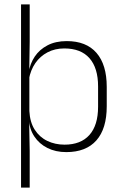

<svg xmlns="http://www.w3.org/2000/svg" viewBox="-20 -684 562 876"><path d="M282.5 10Q234 10 196.5 -8.8Q159 -27.5 136.5 -61.5Q114 -95.5 111.5 -141H98.5L114 -177.5Q116.5 -126.5 138.5 -92.2Q160.5 -58 196 -41Q231.5 -24 274.5 -24Q348.5 -24 388 -68.2Q427.5 -112.5 427.5 -197V-289.5Q427.5 -374 388.2 -418.5Q349 -463 273.5 -463Q230.5 -463 196.8 -445.2Q163 -427.5 141.2 -396Q119.5 -364.5 112 -322.5L99 -354H111Q117 -393.5 138.5 -425.8Q160 -458 196.8 -477.2Q233.5 -496.5 284.5 -496.5Q373.5 -496.5 420.2 -442.8Q467 -389 467 -287.5V-199Q467 -97 419.8 -43.5Q372.5 10 282.5 10ZM115.5 172H76V-664H115.5V-494L113.5 -361L114 -345.5V-139L113 -128L115.5 4.5Z"/></svg>

Font: Anek Devanagari ExtraLight
Style: Regular
Weight: 250
Designer: Kailash Malviya (Devanagari) & Yesha Goshar (Latin)
Foundry: Ek Type
Version: Version 1.003